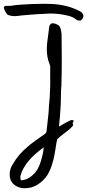

<svg xmlns="http://www.w3.org/2000/svg" viewBox="-28 -956 459 1010"><path d="M247.1 -935.1Q329.1 -930.2 391.1 -897.5Q405.8 -891.1 410.6 -875.5Q412.6 -860.4 397 -848.1Q378.9 -846.2 371.1 -854.5Q356 -868.7 315.7 -876.7Q275.4 -884.8 236.8 -884.8Q228.5 -884.8 216.3 -883.8Q204.1 -882.8 197.3 -882.8Q174.8 -882.8 82.5 -874.5Q63.5 -871.1 49.8 -871.1Q28.3 -871.1 12.2 -878.4Q1.5 -889.6 -6.3 -909.2Q-8.8 -913.6 -7.1 -918.7Q-5.4 -923.8 0 -924.8Q2.9 -925.3 8.8 -925.3H22.5Q28.3 -925.3 31.2 -925.8Q56.6 -930.2 82.5 -931.6Q142.1 -936 201.7 -936Q233.4 -936 247.1 -935.1ZM244.1 -833Q247.1 -833.5 250 -833.5Q263.2 -833.5 280.8 -822.3Q285.2 -818.4 288.1 -812.3Q291 -806.2 292 -801.5Q293 -796.9 294.2 -788.3Q295.4 -779.8 295.9 -776.4Q296.9 -686 296.9 -641.1Q296.9 -565.9 294.9 -505.9Q293 -490.7 292.5 -452.9Q292 -415 291.5 -407.7Q290.5 -401.4 288.1 -352.1Q282.2 -291 282.2 -290Q286.6 -292.5 303 -302Q319.3 -311.5 328.6 -316.4Q330.6 -317.4 335.2 -319.6Q339.8 -321.8 343.8 -323.2Q347.7 -324.7 350.6 -324.7Q356.4 -324.7 360.4 -320.3Q359.4 -318.4 357.2 -314.5Q355 -310.5 354 -308.6Q354 -307.1 355.5 -302.7Q356.9 -298.3 356.4 -295.9Q344.2 -279.8 314 -257.6Q283.7 -235.4 272.5 -222.7Q269 -207.5 263.7 -171.9Q258.3 -136.2 253.4 -117.2Q247.1 -95.2 243.2 -82.8Q239.3 -70.3 230.7 -52.5Q222.2 -34.7 211.9 -22Q191.9 2.4 165 17.8Q138.2 33.2 108.9 33.7Q104.5 34.2 100.6 34.2Q76.7 34.2 56.2 22.2Q35.6 10.3 27.3 -10.7Q22.9 -23.9 22.9 -38.6Q22.9 -67.4 39.1 -91.8Q69.3 -144.5 115.7 -182.6Q128.9 -195.3 156.7 -214.8Q184.6 -234.4 191.4 -239.7Q193.4 -241.2 201.2 -246.3Q209 -251.5 212.6 -255.9Q216.3 -260.3 216.8 -266.6Q217.8 -277.8 221.7 -309.3Q225.6 -340.8 227.5 -363Q229.5 -385.3 230 -406.2Q233.9 -432.1 235.8 -496.1Q236.3 -507.8 236.3 -522.9Q236.3 -529.8 236.1 -544.4Q235.8 -559.1 235.8 -565.9Q235.8 -581.1 236.3 -592.8Q237.3 -610.4 231.9 -621.1Q218.3 -654.3 218.3 -697.3Q218.3 -719.2 221.7 -744.1Q222.7 -751.5 225.8 -773.9Q229 -796.4 230 -808.6Q231 -827.1 244.1 -833ZM80.1 -32.2Q77.1 -25.4 81.5 -7.3Q120.1 -10.3 146.5 -37.6Q172.9 -60.5 186.5 -106.4Q201.7 -157.2 201.7 -180.7Q100.1 -107.9 80.1 -32.2Z"/></svg>

Font: Avessa
Style: Medium
Weight: 500
Designer: Arman Khorramak
Foundry: Arman Khorramak
Version: Version 1.000; ttfautohint (v1.8.1)